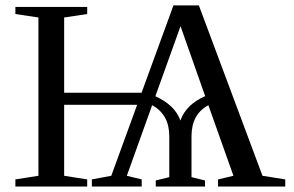

<svg xmlns="http://www.w3.org/2000/svg" viewBox="-20 -680 1073 700"><path d="M1020 0H774.9V-25.9L831.1 -39.1L739.7 -296.4Q678.2 -263.7 678.2 -183.1V-34.2L727.5 -22V0H547.9V-22L597.2 -34.2V-183.1Q597.2 -262.7 534.7 -296.4L442.4 -39.1L496.6 -25.9V0H314.9V-25.9L385.7 -39.1L480 -297.9H213.9V-39.1L297.9 -25.9V0H36.1V-25.9L120.1 -39.1V-616.2L36.1 -628.9V-654.8H297.9V-628.9L213.9 -616.2V-341.8H496.1L612.3 -660.2H705.1L937 -39.1L1020 -25.9ZM637.7 -240.7Q658.2 -298.8 728 -329.6L638.2 -584.5L546.4 -329.1Q617.7 -296.9 637.7 -240.7Z"/></svg>

Font: Times New Roman
Style: Regular
Weight: 400
Designer: Steve Matteson
Foundry: Ascender Corporation
Version: Version 2.00.3